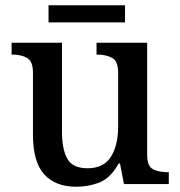

<svg xmlns="http://www.w3.org/2000/svg" viewBox="-20 -698 684 728"><path d="M269 10Q190 10 147.5 -37Q105 -84 105 -187V-422Q105 -466 82.5 -478.5Q60 -491 27 -491H24V-536H215V-198Q215 -133 235 -96.5Q255 -60 312 -60Q373 -60 400.5 -103.5Q428 -147 428 -219V-421Q428 -467 404.5 -479Q381 -491 349 -491H346V-536H538V-111Q538 -67 561 -56Q584 -45 616 -45H620V0H450L435 -78H430Q399 -23 358 -6.5Q317 10 269 10ZM164 -613V-678H454V-613Z"/></svg>

Font: Noto Serif Hentaigana Medium
Style: Regular
Weight: 500
Designer: Kazuhiro Yamada
Foundry: nipponia
Version: Version 1.000; ttfautohint (v1.8.4.7-5d5b)